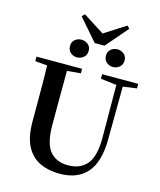

<svg xmlns="http://www.w3.org/2000/svg" viewBox="-158 -1232 1134 1362"><g transform="rotate(15 409.0 -551.0)"><path d="M316.9 -810.1Q290 -810.1 269.5 -827.6Q249 -845.2 249 -876Q249 -905.8 269.5 -922.9Q290 -939.9 316.9 -939.9Q344.2 -939.9 365.2 -922.9Q386.2 -905.8 386.2 -876Q386.2 -845.2 365.2 -827.6Q344.2 -810.1 316.9 -810.1ZM582 -810.1Q554.2 -810.1 533.7 -827.6Q513.2 -845.2 513.2 -876Q513.2 -905.8 533.7 -922.9Q554.2 -939.9 582 -939.9Q608.4 -939.9 629.2 -922.9Q649.9 -905.8 649.9 -876Q649.9 -845.2 629.2 -827.6Q608.4 -810.1 582 -810.1ZM293.9 -1120.1 449.2 -1021 606 -1121.1 624 -1102.1 484.9 -940.9H413.1L273.9 -1101.1ZM521 -708V-741.2H786.1V-708L685.1 -693.8L682.1 -304.2Q680.7 -138.2 611.3 -59.6Q542 19 412.1 19Q328.6 19 265.4 -11Q202.1 -41 166.5 -108.6Q130.9 -176.3 130.9 -290V-400.9Q130.9 -475.1 130.6 -550Q130.4 -625 127.9 -700.2L39.1 -708V-741.2H374V-708L273.9 -699.2Q273.4 -624.5 273.2 -550.3Q272.9 -476.1 272.9 -400.9V-305.2Q272.9 -167 319.6 -110.6Q366.2 -54.2 453.1 -54.2Q545.4 -54.2 593.5 -114Q641.6 -173.8 640.1 -312L638.2 -693.8Z"/></g></svg>

Font: Source Han Serif TW
Style: Bold
Weight: 700
Designer: Ryoko NISHIZUKA Ë•øÂ°öÊ∂ºÂ≠ê (kana & ideographs); Frank Grie√ühammer (Latin, Greek & Cyrillic); Wenlong ZHANG Âº†ÊñáÈæô 
Foundry: Adobe
Version: Version 2.003;hotconv 1.1.1;makeotfexe 2.6.0